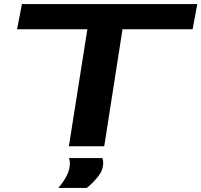

<svg xmlns="http://www.w3.org/2000/svg" viewBox="-20 -720 991 945"><path d="M928 -576H583L493 0H319L410 -576H64L88 -700H951ZM319 58H484Q488 71 488 81Q488 117 463 148.5Q438 180 407 205H267Q291 178 307.5 146.5Q324 115 324 83Q324 69 319 58Z"/></svg>

Font: Georama ExtraExtended SemiBold
Style: Italic
Weight: 600
Width: 8
Italic angle: -9°
Designer: Jean-Baptiste Levee
Foundry: Production Type
Version: Version 1.000